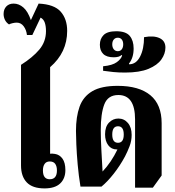

<svg xmlns="http://www.w3.org/2000/svg" viewBox="-35 -1039 973 1069"><path d="M213 10Q146 10 114 -23.5Q82 -57 82 -118V-678Q147 -719 184 -763Q221 -807 221 -866Q221 -893 214.5 -912.5Q208 -932 191 -941L145 -844H115Q112 -872 97 -892.5Q82 -913 58 -913Q48 -913 35 -910Q22 -907 15 -903Q-1 -914 -8 -929.5Q-15 -945 -15 -961Q-15 -987 0 -1003Q15 -1019 41 -1019Q70 -1019 95 -997.5Q120 -976 137 -927L180 -1019Q267 -1015 303 -974Q339 -933 339 -867Q339 -747 244 -665V-183Q253 -185 271 -182Q297 -178 313 -155.5Q329 -133 329 -92Q329 -45 300 -17.5Q271 10 213 10ZM242 -41Q282 -41 282 -90Q282 -113 272.5 -126.5Q263 -140 242 -140Q223 -140 213.5 -126.5Q204 -113 204 -90Q204 -41 242 -41Z M717 6V-374Q717 -510 624 -510Q566 -510 546 -458.5Q526 -407 526 -315Q526 -266 529.5 -203Q533 -140 536 -84Q585 -136 619 -207H615Q585 -207 567.5 -230.5Q550 -254 550 -291Q550 -334 572 -356.5Q594 -379 624 -379Q656 -379 677 -354.5Q698 -330 698 -288Q698 -255 686.5 -225Q675 -195 661 -168Q633 -116 598 -71.5Q563 -27 530 0H413Q403 -61 397.5 -123Q392 -185 390 -235Q388 -285 388 -310Q388 -389 408 -445Q428 -501 478.5 -531Q529 -561 620 -561Q739 -561 802 -509Q865 -457 865 -353V-62L816 6ZM622 -244Q654 -244 654 -290Q654 -336 622 -336Q590 -336 590 -290Q590 -244 622 -244Z M661 -635Q625 -635 595.5 -638Q566 -641 539 -645V-670Q591 -675 615.5 -693Q640 -711 645 -730L642 -733Q629 -720 598 -720Q559 -720 540 -738.5Q521 -757 521 -790Q521 -823 542 -844Q563 -865 612 -865Q666 -865 687.5 -839Q709 -813 709 -769Q709 -717 683 -685L684 -681Q723 -681 745 -724Q767 -767 767 -832Q820 -842 853 -827Q886 -812 886 -774Q886 -740 863.5 -708Q841 -676 791.5 -655.5Q742 -635 661 -635ZM621 -754Q635 -754 643 -764.5Q651 -775 651 -792Q651 -809 643 -819Q635 -829 621 -829Q607 -829 598.5 -819Q590 -809 590 -792Q590 -775 598.5 -764.5Q607 -754 621 -754Z"/></svg>

Font: Noto Serif Thai ExtraCondensed Black
Style: Regular
Weight: 900
Width: 2
Designer: Monotype Design Team
Foundry: Monotype Imaging Inc.
Version: Version 2.002; ttfautohint (v1.8.4.7-5d5b)